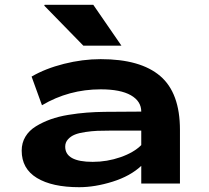

<svg xmlns="http://www.w3.org/2000/svg" viewBox="-20 -760 865 795"><path d="M437 -219.2Q405.8 -219.2 383.1 -218.3Q360.4 -217.3 333.5 -213.4Q306.6 -209.5 289.8 -202.6Q272.9 -195.8 261.5 -183.1Q250 -170.4 250 -152.8Q250 -89.8 363.8 -89.8Q423.3 -89.8 478.8 -109.1Q534.2 -128.4 564.9 -159.2V-219.2ZM69.8 -136.2Q69.8 -168.5 85.2 -194.1Q100.6 -219.7 128.4 -236.8Q156.2 -253.9 189.5 -265.9Q222.7 -277.8 263.2 -284.4Q303.7 -291 339.4 -293.7Q375 -296.4 413.1 -296.9L564.9 -297.9Q564.9 -340.8 522 -365.5Q479 -390.1 397 -390.1Q265.1 -390.1 153.8 -324.2L110.8 -442.9Q167.5 -476.1 244.6 -495.6Q321.8 -515.1 397 -515.1Q561.5 -515.1 643.3 -445.3Q725.1 -375.5 725.1 -222.2V0H564.9V-73.2Q519.5 -30.8 446.3 -7.8Q373 15.1 308.1 15.1Q195.8 15.1 132.8 -23.2Q69.8 -61.5 69.8 -136.2ZM163.1 -736.8 165 -740.2H366.2L482.9 -570.8H325.2Z"/></svg>

Font: Messapia Bold
Style: Regular
Weight: 400
Designer: Luca Marsano
Foundry: Collletttivo
Version: Version 1.000;FEAKit 1.0